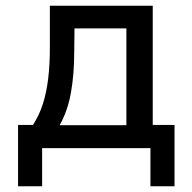

<svg xmlns="http://www.w3.org/2000/svg" viewBox="-20 -517 671 670"><path d="M43 133V-81H95Q117 -115 129.5 -154Q142 -193 148 -241.5Q154 -290 154 -352V-497H513V-81H589V133H505V0H127V133ZM188 -80H421V-418H240L239 -335Q239 -258 227.5 -193.5Q216 -129 188 -80Z"/></svg>

Font: Nunito Sans 7pt SemiCondensed Medium
Style: Regular
Weight: 500
Width: 4
Designer: Vernon Adams
Foundry: Vernon Adams
Version: Version 3.101;gftools[0.9.27]